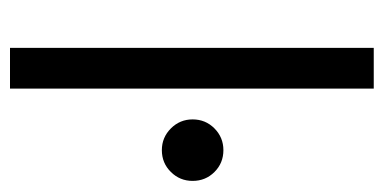

<svg xmlns="http://www.w3.org/2000/svg" viewBox="-212 -556 768 384"><g transform="rotate(90 172.0 -364.0)"><path d="M157.2 -727.5V0H75.7V-727.5ZM280.3 -303.7Q254.9 -303.7 236.8 -321.8Q218.8 -339.8 218.8 -365.2Q218.8 -391.1 236.8 -408.9Q254.9 -426.8 280.3 -426.8Q306.2 -426.8 324 -408.9Q341.8 -391.1 341.8 -365.2Q341.8 -339.8 324 -321.8Q306.2 -303.7 280.3 -303.7Z"/></g></svg>

Font: V-Inter
Style: Regular-375
Weight: 375
Designer: Rasmus Andersson
Foundry: rsms
Version: Version 4.000;git-4146feb